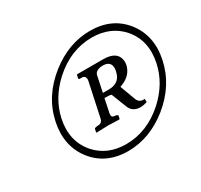

<svg xmlns="http://www.w3.org/2000/svg" viewBox="-124 -745 918 879"><g transform="rotate(-30 335.5 -305.5)"><path d="M509.8 -370.1Q499 -319.8 443.8 -298.8Q439.5 -297.4 436 -295.9L466.3 -213.9Q477.1 -188.5 504.9 -192.9L505.4 -175.8Q486.3 -168.9 467.8 -168.9Q427.7 -170.4 414.6 -204.1L383.3 -284.2Q378.4 -288.1 347.2 -288.1L332 -215.8Q329.1 -197.3 339.4 -194.8L353 -192.9Q362.8 -189.9 362.8 -187L359.4 -170.9L356.9 -168.9Q356 -168.9 298.3 -170.9L236.8 -168.9L235.4 -170.9L238.8 -188Q241.2 -191.9 250 -192.9L267.6 -194.8Q280.8 -198.2 284.7 -215.8L323.2 -396Q325.2 -418.9 305.7 -420.9H294.4Q288.1 -420.9 287.6 -423.8Q287.6 -425.3 287.6 -425.8L291 -442.9L293.5 -444.8H429.7Q502.4 -444.8 510.3 -394.5Q512.2 -381.8 509.8 -370.1ZM454.6 -370.1Q463.4 -419.9 415.5 -420.9Q376 -419.9 370.1 -396L352.5 -312H384.3Q435.1 -312 450.2 -354Q452.6 -362.3 454.6 -370.1ZM321.8 -22.9Q204.1 -22.9 138.7 -106.9Q74.7 -190.4 99.1 -306.2Q124.5 -426.3 229.5 -509.3Q329.1 -587.4 441.9 -587.9Q559.1 -587.9 624 -505.4Q688.5 -422.4 664.1 -306.2Q638.7 -186 534.7 -102.5Q435.1 -23.4 321.8 -22.9ZM435.5 -557.1Q321.8 -557.1 229 -472.7Q150.9 -400.9 129.9 -306.2Q106.4 -196.8 171.4 -121.6Q230.5 -55.2 328.6 -55.2Q440.4 -55.2 533.2 -138.7Q612.3 -210.9 632.8 -306.2Q656.2 -416.5 591.8 -490.7Q533.2 -556.6 435.5 -557.1Z"/></g></svg>

Font: Linux Biolinum Capitals O
Style: Italic Samll Caps
Weight: 400
Italic angle: -12°
Designer: Philipp H. Poll
Foundry: Philipp H. Poll
Version: Version 0.6.2